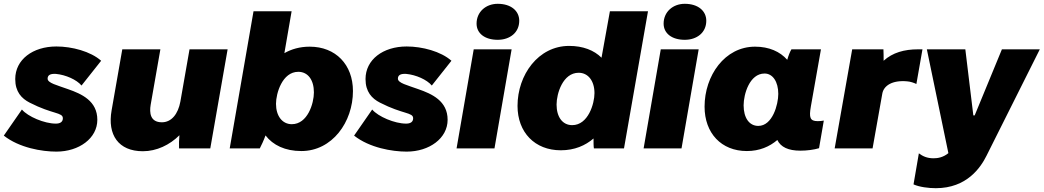

<svg xmlns="http://www.w3.org/2000/svg" viewBox="-28 -779 5479 1008"><path d="M268 17C387 17 483 -53 483 -150C483 -249 401 -286 329 -311C271 -332 222 -343 222 -366C222 -384 235 -393 266 -391C317 -386 374 -361 400 -330L503 -460C448 -509 350 -535 268 -535C144 -535 52 -466 52 -364C52 -297 85 -262 128 -240C249 -178 302 -190 302 -158C302 -139 288 -130 265 -130C205 -130 118 -167 87 -204L-8 -67C73 -3 192 17 268 17Z M722 15C794 15 863 -18 914 -69C912 -48 911 -21 912 0H1076L1167 -520H967L919 -246C907 -180 872 -137 822 -137C760 -137 756 -187 763 -229L814 -520H614L558 -200C535 -71 594 15 722 15Z M1178 0H1336C1343 -13 1357 -43 1366 -68C1405 -17 1469 14 1554 14C1716 14 1825 -138 1825 -301C1825 -440 1734 -534 1598 -534C1546 -534 1502 -521 1465 -500L1503 -720H1303ZM1504 -127C1454 -127 1421 -170 1421 -234C1421 -289 1454 -402 1538 -402C1589 -402 1620 -359 1620 -294C1620 -236 1587 -127 1504 -127Z M2107 17C2226 17 2322 -53 2322 -150C2322 -249 2240 -286 2168 -311C2110 -332 2061 -343 2061 -366C2061 -384 2074 -393 2105 -391C2156 -386 2213 -361 2239 -330L2342 -460C2287 -509 2189 -535 2107 -535C1983 -535 1891 -466 1891 -364C1891 -297 1924 -262 1967 -240C2088 -178 2141 -190 2141 -158C2141 -139 2127 -130 2104 -130C2044 -130 1957 -167 1926 -204L1831 -67C1912 -3 2031 17 2107 17Z M2369 0H2568L2658 -520H2459ZM2585 -570C2649 -570 2698 -608 2698 -670C2698 -721 2656 -759 2585 -759C2522 -759 2474 -716 2474 -655C2474 -604 2517 -570 2585 -570Z M3090 0H3248L3374 -720H3174L3130 -476C3091 -515 3033 -538 2960 -538C2798 -538 2689 -386 2689 -223C2689 -84 2780 10 2916 10C2989 10 3045 -15 3088 -52C3088 -32 3088 -11 3090 0ZM3010 -397C3060 -397 3093 -354 3093 -290C3093 -235 3060 -122 2976 -122C2925 -122 2894 -165 2894 -230C2894 -288 2927 -397 3010 -397Z M3351 0H3550L3640 -520H3441ZM3567 -570C3631 -570 3680 -608 3680 -670C3680 -721 3638 -759 3567 -759C3504 -759 3456 -716 3456 -655C3456 -604 3499 -570 3567 -570Z M4174 12C4209 12 4246 7 4272 -1L4297 -146C4287 -144 4277 -143 4265 -143C4224 -143 4219 -162 4229 -220L4282 -520H4127C4119 -507 4111 -486 4105 -465C4067 -508 4010 -534 3936 -534C3777 -534 3671 -382 3671 -219C3671 -80 3759 14 3893 14C3959 14 4012 -9 4053 -44C4071 -7 4110 12 4174 12ZM3986 -393C4029 -393 4058 -350 4058 -286C4058 -231 4028 -118 3953 -118C3905 -118 3876 -161 3876 -226C3876 -284 3907 -393 3986 -393Z M4354 0H4553L4604 -287C4611 -329 4656 -359 4734 -352C4751 -351 4771 -344 4783 -338L4815 -520H4791C4720 -520 4658 -503 4611 -460C4611 -480 4611 -502 4610 -520H4446Z M4885 209C5049 209 5121 99 5151 39L5431 -520H5232L5089 -173H5082L5040 -520H4838L4951 25C4923 48 4894 52 4873 52C4839 52 4816 41 4796 26L4768 189C4799 203 4847 209 4885 209Z"/></svg>

Font: Fixel Display Black
Style: Italic
Weight: 900
Italic angle: -10°
Designer: AlfaBravo + MacPaw
Foundry: Kyrylo Tkachov, Marchela Mozhyna, Serhii Makarenko, Maria Weinstein, Zakhar Kryvoshyya
Version: Version 1.210;Glyphs 3.2 (3217)